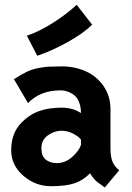

<svg xmlns="http://www.w3.org/2000/svg" viewBox="-20 -783 558 813"><path d="M93.8 -631.8Q145 -648.9 203.1 -685.5Q261.2 -722.2 304.7 -762.7L370.1 -678.7Q332 -640.6 263.9 -603.3Q195.8 -565.9 137.7 -546.9ZM155.3 -154.8Q155.3 -121.6 174.1 -106.9Q192.9 -92.3 220.2 -92.3Q256.3 -92.3 285.4 -118.2Q314.5 -144 322.8 -169.4V-192.4Q309.1 -208 286.4 -218.8Q263.7 -229.5 240.7 -229.5Q210.9 -229.5 183.1 -210.2Q155.3 -190.9 155.3 -154.8ZM447.8 -154.3Q447.8 -120.1 456.1 -99.1Q464.4 -78.1 484.9 -62L423.8 10.7Q418 6.3 406.7 -1.5Q395.5 -9.3 390.1 -13.7Q384.8 -18.1 376.7 -27.6Q368.7 -37.1 361.3 -49.3Q332.5 -19.5 296.1 -7.1Q259.8 5.4 195.3 5.4Q130.4 5.4 78.9 -38.8Q27.3 -83 27.3 -147.5Q27.3 -218.8 70.8 -263.7Q104.5 -297.9 145.5 -312.5Q186.5 -327.1 240.7 -327.1Q289.1 -327.1 322.8 -304.2Q322.8 -332.5 313.7 -353Q304.7 -373.5 290.3 -383.1Q275.9 -392.6 262.9 -396.5Q250 -400.4 236.8 -400.4Q149.9 -400.4 98.6 -346.2L39.1 -447.8Q70.8 -467.8 92.5 -478.5Q114.3 -489.3 140.6 -494.4Q167 -499.5 182.9 -500.5Q198.7 -501.5 240.7 -502Q296.4 -502 343 -481.2Q389.6 -460.4 418.7 -418.2Q447.8 -376 447.8 -319.8Z"/></svg>

Font: Fantasque Sans Mono
Style: Bold
Weight: 700
Monospace: yes
Designer: Jany Belluz
Version: Version 1.8.0 ; ttfautohint (v1.8.2)